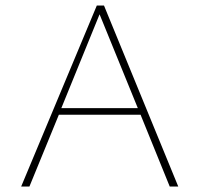

<svg xmlns="http://www.w3.org/2000/svg" viewBox="-20 -678 725 698"><path d="M597 0 491 -261H194L87 0H57L332 -658H358L628 0ZM203 -285H481L342 -626Z"/></svg>

Font: EauTestInfant Extralight
Style: Regular
Weight: 250
Designer: Christian Thalmann (Catharsis Fonts)
Version: Version 0.001;PS 000.001;hotconv 1.0.88;makeotf.lib2.5.64775